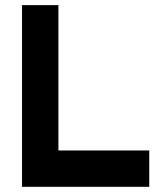

<svg xmlns="http://www.w3.org/2000/svg" viewBox="-20 -720 603 740"><path d="M555.2 0H64.9V-700.2H205.1V-140.1H555.2Z"/></svg>

Font: Righteous
Style: Regular
Weight: 400
Version: Version 1.000